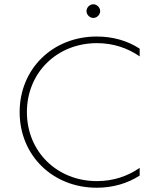

<svg xmlns="http://www.w3.org/2000/svg" viewBox="-20 -875 727 899"><path d="M433 4C508 4 577 -16 634 -53V-89C578 -50 510 -27 434 -27C247 -27 106 -165 106 -350C106 -535 247 -673 434 -673C510 -673 578 -650 634 -611V-647C578 -684 509 -704 433 -704C227 -704 72 -553 72 -350C72 -147 227 4 433 4ZM417 -791C434 -791 449 -806 449 -823C449 -840 434 -855 417 -855C400 -855 385 -840 385 -823C385 -806 400 -791 417 -791Z"/></svg>

Font: Chess Sans ExtraLight
Style: Regular
Weight: 275
Designer: Wolf Bōese
Foundry: Wolf Bōese
Version: Version 7.223;Glyphs 3.3 (3306)